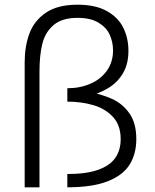

<svg xmlns="http://www.w3.org/2000/svg" viewBox="-20 -797 660 817"><path d="M350 -385.5V-408.5Q411 -396.5 456 -376.5Q501 -356.5 530.5 -315Q560 -273.5 560 -205Q560 -142 531.5 -96.5Q503 -51 438 -25.5Q373 0 266.5 0V-56.5Q346.5 -56.5 397 -74.2Q447.5 -92 470.5 -125Q493.5 -158 493.5 -205Q493.5 -265 459.8 -300.5Q426 -336 375.2 -350.2Q324.5 -364.5 266.5 -364.5V-421.5Q320.5 -421.5 364.8 -440.8Q409 -460 435 -496.5Q461 -533 461 -582.5Q461 -617.5 447.2 -648.5Q433.5 -679.5 399.8 -700.2Q366 -721 310 -721Q243.5 -721 207.8 -690.2Q172 -659.5 160 -610.2Q148 -561 148 -492.5V0H85V-532Q85 -599.5 105 -654Q125 -708.5 175 -742.8Q225 -777 310 -777Q387 -777 435.5 -749.5Q484 -722 505.2 -677.8Q526.5 -633.5 526.5 -581Q526.5 -524 502.8 -484.5Q479 -445 440 -421.8Q401 -398.5 350 -385.5Z"/></svg>

Font: Monaspace Neon Var
Style: Regular
Weight: 400
Designer: Riley Cran and the Lettermatic Team
Version: Version 1.000 (Monaspace Neon Var)